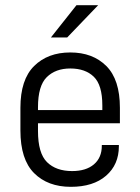

<svg xmlns="http://www.w3.org/2000/svg" viewBox="-20 -717 543 743"><path d="M127 -240V-210Q127 -124 162 -89.5Q197 -55 259 -55Q313 -55 343.5 -81Q374 -107 374 -153V-156H440V-151Q440 -80 390.5 -37Q341 6 254 6Q165 6 112 -47Q59 -100 59 -212V-300Q59 -409 112 -461.5Q165 -514 252 -514Q339 -514 391.5 -461.5Q444 -409 444 -300V-240ZM127 -302V-291H376V-309Q376 -388 343 -420Q310 -452 252 -452Q195 -452 161 -418.5Q127 -385 127 -302ZM276 -697H360L240 -572H177Z"/></svg>

Font: D-DIN
Style: Regular
Weight: 400
Designer: Charles Nix
Foundry: Datto Inc.
Version: Version 1.00